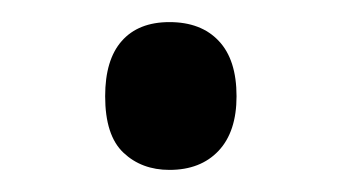

<svg xmlns="http://www.w3.org/2000/svg" viewBox="-20 -138 306 172"><path d="M74.2 -51.8Q74.2 -84.5 89.1 -101.3Q104 -118.2 131.8 -118.2Q160.2 -118.2 176 -101.3Q191.9 -84.5 191.9 -51.8Q191.9 -20 175.8 -2.9Q159.7 14.2 131.8 14.2Q106.9 14.2 90.6 -1.2Q74.2 -16.6 74.2 -51.8Z"/></svg>

Font: f02954597
Style: Regular
Weight: 400
Foundry: Ascender Corporation
Version: Version 1.10